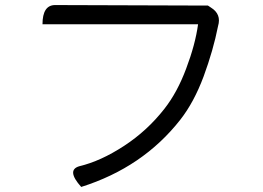

<svg xmlns="http://www.w3.org/2000/svg" viewBox="-20 -721 1040 759"><path d="M814 -691Q856 -665 842 -618Q823 -522 785 -419Q747 -317 693 -248Q545 -59 301 18Q241 -49 294 -64Q378 -84 470 -144Q562 -204 630 -291Q681 -356 716 -450Q752 -545 763 -625H148Q148 -701 198 -701L802 -699Z"/></svg>

Font: Swei Half Moon CJK TC
Style: DemiLight
Weight: 350
Version: Version 2.125